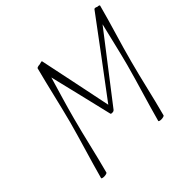

<svg xmlns="http://www.w3.org/2000/svg" viewBox="-191 -1029 1254 1254"><g transform="rotate(-45 436.0 -402.5)"><path d="M452 -256C567 -405 682 -554 797 -703C772 -602 750 -501 723 -400C687 -267 644 -133 608 0C606 4 615 8 629 8C643 8 656 4 658 0C694 -133 722 -267 758 -400C793 -533 837 -667 872 -800C874 -804 866 -808 853 -808C845 -813 834 -815 830 -811C705 -642 578 -473 452 -305C417 -473 383 -642 347 -811C347 -815 336 -813 321 -808C309 -808 296 -804 294 -800C259 -667 230 -533 195 -400C159 -267 116 -133 80 0C78 4 87 8 101 8C115 8 128 4 130 0C166 -133 194 -267 230 -400C256 -498 286 -596 315 -694C350 -548 386 -402 420 -256C420 -251 425 -249 432 -250C439 -248 446 -251 452 -256Z"/></g></svg>

Font: Nupuram Thin Italic
Style: Regular
Weight: 100
Designer: Santhosh Thottingal (santhosh.thottingal@gmail.com)
Foundry: SMC
Version: Version 1.000